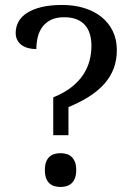

<svg xmlns="http://www.w3.org/2000/svg" viewBox="-20 -744 540 771"><path d="M254.9 -201.2H193.8V-353Q237.3 -370.6 266.8 -393.8Q296.4 -417 314.2 -444.1Q332 -471.2 339.6 -500.7Q347.2 -530.3 347.2 -560.1Q347.2 -585.9 340.8 -607.2Q334.5 -628.4 321.3 -643.3Q308.1 -658.2 287.4 -666.5Q266.6 -674.8 237.8 -674.8Q206.5 -674.8 185.3 -664.6Q164.1 -654.3 150.9 -636.7Q137.7 -619.1 131.8 -595.9Q126 -572.8 126 -546.9Q107.9 -546.9 92.8 -551Q77.6 -555.2 66.7 -563.2Q55.7 -571.3 49.3 -583.5Q43 -595.7 43 -611.8Q43 -635.7 54 -656.2Q64.9 -676.8 88.1 -691.9Q111.3 -707 146.5 -715.6Q181.6 -724.1 230 -724.1Q277.3 -724.1 317.4 -711.9Q357.4 -699.7 386.7 -676.5Q416 -653.3 432.6 -619.6Q449.2 -585.9 449.2 -543Q449.2 -502 436.3 -468.3Q423.3 -434.6 398.4 -406.7Q373.5 -378.9 337.4 -356Q301.3 -333 254.9 -314ZM160.2 -61Q160.2 -80.6 165 -93.5Q169.9 -106.4 178.5 -114.3Q187 -122.1 198.5 -125.5Q210 -128.9 223.1 -128.9Q235.8 -128.9 247.3 -125.5Q258.8 -122.1 267.3 -114.3Q275.9 -106.4 281 -93.5Q286.1 -80.6 286.1 -61Q286.1 -42 281 -28.8Q275.9 -15.6 267.3 -7.8Q258.8 0 247.3 3.4Q235.8 6.8 223.1 6.8Q210 6.8 198.5 3.4Q187 0 178.5 -7.8Q169.9 -15.6 165 -28.8Q160.2 -42 160.2 -61Z"/></svg>

Font: Droid Serif
Style: Regular
Weight: 400
Designer: Monotype Design team
Foundry: Monotype Imaging Inc.
Version: Version 1.03